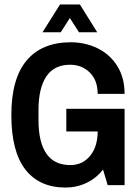

<svg xmlns="http://www.w3.org/2000/svg" viewBox="-20 -832 627 863"><path d="M253 -687H171L250 -812H339L417 -687H335L294 -751ZM278 -343H540V0H464L443 -70Q413 -31 369 -10Q325 11 275 11Q157 11 94 -70Q31 -151 31 -315Q31 -479 100 -560.5Q169 -642 298 -642Q363 -642 418.5 -615Q474 -588 507 -535.5Q540 -483 540 -410H419Q419 -471 383.5 -506Q348 -541 295 -541Q223 -541 188 -488Q153 -435 153 -338V-292Q153 -193 188.5 -141.5Q224 -90 296 -90Q351 -90 385 -131.5Q419 -173 419 -241H278Z"/></svg>

Font: Pragati Narrow
Style: Bold
Weight: 700
Designer: Hector Gatti, Marcela Romero, Pablo Cosgaya and Nicolas Silva
Foundry: Omnibus-Type
Version: Version 1.010; ttfautohint (v1.3)